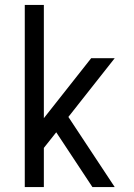

<svg xmlns="http://www.w3.org/2000/svg" viewBox="-20 -755 540 775"><path d="M353 0 207 -221 157 -158V0H80V-735H157V-278L348 -520H443L256 -283L443 0Z"/></svg>

Font: Iosevka MaddieWtf
Style: Regular
Weight: 400
Monospace: yes
Designer: Belleve Invis
Foundry: Belleve Invis
Version: Version 31.3.0; ttfautohint (v1.8.3)